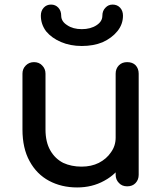

<svg xmlns="http://www.w3.org/2000/svg" viewBox="-20 -822 722 847"><path d="M320.3 4.9Q251 4.9 196.3 -24.4Q141.6 -53.7 110.4 -111.3Q79.1 -168 79.1 -251Q79.1 -333 79.1 -497.1Q79.1 -518.6 93.8 -533.2Q108.4 -547.9 129.9 -547.9Q152.3 -547.9 166 -533.2Q180.7 -518.6 180.7 -497.1Q180.7 -415 180.7 -251Q180.7 -195.3 202.1 -158.2Q222.7 -122.1 258.8 -103.5Q294.9 -86.9 339.8 -86.9Q382.8 -86.9 416 -103.5Q450.2 -121.1 469.7 -150.4Q490.2 -178.7 490.2 -214.8Q510.7 -214.8 552.7 -214.8Q552.7 -153.3 522.5 -102.5Q492.2 -52.7 439.5 -24.4Q386.7 4.9 320.3 4.9ZM541 0Q518.6 0 504.9 -14.6Q490.2 -29.3 490.2 -50.8Q490.2 -199.2 490.2 -497.1Q490.2 -519.5 504.9 -534.2Q518.6 -547.9 541 -547.9Q564.5 -547.9 578.1 -534.2Q591.8 -519.5 591.8 -497.1Q591.8 -348.6 591.8 -50.8Q591.8 -29.3 578.1 -14.6Q564.5 0 541 0ZM340.8 -619.1Q290 -619.1 249 -636.7Q208 -654.3 183.6 -683.6Q160.2 -714.8 160.2 -752.9Q160.2 -774.4 172.9 -788.1Q185.5 -801.8 205.1 -801.8Q224.6 -801.8 237.3 -788.1Q250 -774.4 250 -752.9Q250 -727.5 276.4 -710.9Q301.8 -693.4 340.8 -693.4Q379.9 -693.4 406.2 -710.9Q431.6 -727.5 431.6 -752.9Q431.6 -774.4 445.3 -788.1Q458 -801.8 476.6 -801.8Q497.1 -801.8 509.8 -788.1Q522.5 -774.4 522.5 -752.9Q522.5 -714.8 498 -684.6Q473.6 -654.3 432.6 -635.7Q392.6 -619.1 340.8 -619.1Z"/></svg>

Font: Abed
Style: Bold
Weight: 700
Designer: Johan Aakerlund
Version: Version 3.105